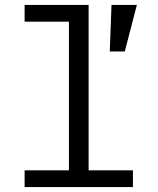

<svg xmlns="http://www.w3.org/2000/svg" viewBox="-20 -760 640 780"><path d="M80 0H520V-68H340V-740H80V-672H260V-68H80ZM536 -740H433L426 -551H487Z"/></svg>

Font: IBM Plex Mono
Style: Regular
Weight: 400
Monospace: yes
Designer: Mike Abbink, Paul van der Laan, Pieter van Rosmalen
Foundry: Bold Monday
Version: Version 2.004